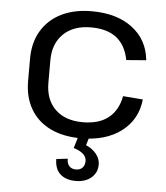

<svg xmlns="http://www.w3.org/2000/svg" viewBox="-53 -595 724 837"><g transform="rotate(5 309.0 -176.5)"><path d="M315.3 7.9Q237.7 7.9 181.4 -19.5Q125.2 -46.9 94.9 -98.5Q64.7 -150.1 64.7 -221.4V-318.6Q64.7 -389.1 95.4 -440.6Q126 -492.2 182.3 -520.1Q238.6 -547.9 315.3 -547.9Q425.4 -547.9 493.1 -496.4Q560.9 -445 569.9 -355.8L483 -349Q470.9 -412.7 430.2 -445.1Q389.5 -477.5 317.8 -477.5Q241.6 -477.5 197.6 -435Q153.5 -392.5 153.5 -319.2V-220.8Q153.5 -146.6 197.1 -104.6Q240.6 -62.5 317.8 -62.5Q387.8 -62.5 429.4 -95.3Q470.9 -128.1 483 -191L569.9 -184.2Q560.9 -95.9 492.7 -44Q424.5 7.9 315.3 7.9ZM309.8 195.2Q265.2 195.2 241 172.6Q216.8 150.1 216.8 107.4L266.3 101.6Q266.3 122.9 276.8 134.1Q287.3 145.3 305.8 145.3Q324.2 145.3 334.5 134.3Q344.7 123.3 344.7 105.1Q344.7 88.1 330.9 74.9Q317 61.7 288.4 53L304 0H351.6L340.7 36Q369.9 48.5 386.6 69.8Q403.2 91.1 403.2 115.3Q403.2 150.8 377.3 173Q351.3 195.2 309.8 195.2Z"/></g></svg>

Font: Pathway Extreme 8pt Thin
Style: Regular
Weight: 100
Version: Version 1.001;gftools[0.9.26]